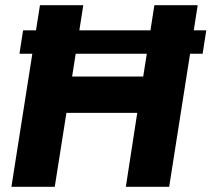

<svg xmlns="http://www.w3.org/2000/svg" viewBox="-20 -720 815 740"><path d="M55 -513 69 -603H775L761 -513ZM24 0 134 -700H301L258 -425H532L575 -700H742L632 0H465L509 -285H236L191 0Z"/></svg>

Font: MuseoModerno Thin
Style: Bold Italic
Weight: 700
Italic angle: -9°
Version: Version 1.003